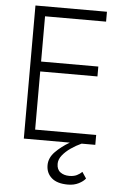

<svg xmlns="http://www.w3.org/2000/svg" viewBox="-61 -743 655 1006"><g transform="rotate(5 267.0 -240.0)"><path d="M405 147 427 180Q416 195 391.5 207.5Q367 220 335 220Q278 220 249 194.5Q220 169 220 128Q220 89 251.5 57Q283 25 326 0H84V-700H460V-648H139V-410H440V-358H139V-52H460V0H388Q359 13 332.5 31.5Q306 50 289 71.5Q272 93 272 116Q272 146 291 160Q310 174 338 174Q362 174 378 166Q394 158 405 147Z"/></g></svg>

Font: Jost* Light
Style: Regular
Weight: 300
Version: Version 3.7